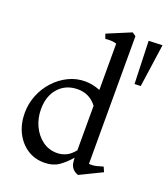

<svg xmlns="http://www.w3.org/2000/svg" viewBox="-144 -891 877 1002"><g transform="rotate(20 294.5 -390.5)"><path d="M217 8Q163 8 122 -19.5Q81 -47 57.5 -94.5Q34 -142 34 -202Q34 -253 53 -300.5Q72 -348 105.5 -384.5Q139 -421 182.5 -442.5Q226 -464 275 -464Q316 -464 359 -447V-704Q346 -709 328.5 -709.5Q311 -710 297 -708L288 -734L420 -789L440 -775V-66Q461 -64 481.5 -69Q502 -74 517 -79L529 -52L406 8Q384 0 374 -13Q364 -26 361.5 -41Q359 -56 359 -67V-71Q327 -34 295.5 -13Q264 8 217 8ZM107 -249Q107 -199 127 -156.5Q147 -114 182 -88Q217 -62 263 -62Q288 -62 312.5 -73Q337 -84 359 -112V-359Q319 -412 254 -412Q188 -412 147.5 -367.5Q107 -323 107 -249ZM555 -540 521 -539 513 -776 589 -779Z"/></g></svg>

Font: Joan
Style: Regular
Weight: 400
Designer: Paolo Biagini
Version: Version 1.001; ttfautohint (v1.8.4.7-5d5b);gftools[0.9.30]